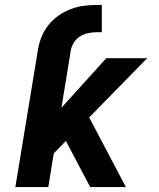

<svg xmlns="http://www.w3.org/2000/svg" viewBox="-20 -755 640 775"><path d="M42 0 133 -553Q137 -579 147 -604.5Q157 -630 174.5 -652.5Q192 -675 215.5 -691.5Q239 -708 265 -718Q291 -728 317.5 -731.5Q344 -735 371 -735H391V-625H371Q354 -625 337 -621.5Q320 -618 304.5 -609Q289 -600 279 -584.5Q269 -569 266 -553L228 -320L409 -520H574L340 -281L488 0H344L246 -186L197 -136L175 0Z"/></svg>

Font: Iosevka SS04 XBd Ex Obl
Style: Regular
Weight: 800
Width: 7
Italic angle: -9°
Monospace: yes
Designer: Belleve Invis
Foundry: Belleve Invis
Version: Version 19.0.0; ttfautohint (v1.8.4)